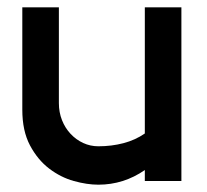

<svg xmlns="http://www.w3.org/2000/svg" viewBox="-20 -495 565 525"><path d="M476 0H376V-30Q318 10 249 10Q218 10 182 0Q146 -10 114.5 -34Q83 -58 62 -97.5Q41 -137 41 -195V-475H141V-213Q141 -188 149.5 -166.5Q158 -145 173 -129Q188 -113 207.5 -104Q227 -95 249 -95Q285 -95 317.5 -103.5Q350 -112 376 -130V-475H476Z"/></svg>

Font: Railway
Style: Regular
Weight: 400
Version: 1.000